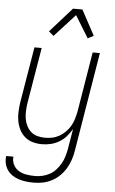

<svg xmlns="http://www.w3.org/2000/svg" viewBox="-68 -793 631 1058"><g transform="rotate(5 247.5 -264.0)"><path d="M160 223Q138 223 117.5 220.5Q97 218 77.5 212Q58 206 41 194.5Q24 183 13 167Q2 151 -2.5 131Q-7 111 -4 90H36Q33 114 43.5 134.5Q54 155 73 166.5Q92 178 115.5 182Q139 186 163 186Q183 186 203.5 181.5Q224 177 243.5 166.5Q263 156 278 139.5Q293 123 304 104Q315 85 321 65Q327 45 331 24L350 -90Q337 -68 320 -48.5Q303 -29 280.5 -16Q258 -3 234 2.5Q210 8 186 8Q159 8 134.5 1Q110 -6 91 -22.5Q72 -39 61 -61.5Q50 -84 45.5 -109.5Q41 -135 42.5 -162Q44 -189 48 -215L99 -520H139L87 -209Q84 -188 83 -166.5Q82 -145 85.5 -124Q89 -103 98 -85Q107 -67 122 -53.5Q137 -40 157.5 -34.5Q178 -29 200 -29Q220 -29 240 -33Q260 -37 278.5 -47.5Q297 -58 313 -74Q329 -90 339.5 -108.5Q350 -127 356 -147Q362 -167 366 -187L421 -520H461L370 30Q366 55 357.5 80Q349 105 335.5 127.5Q322 150 302.5 169Q283 188 259 200.5Q235 213 210 218Q185 223 160 223ZM198 -592 171 -615 292 -751H344L419 -612L387 -595L312 -717Z"/></g></svg>

Font: Iosevka Extralight
Style: Italic
Weight: 200
Italic angle: -9°
Monospace: yes
Designer: Belleve Invis
Foundry: Belleve Invis
Version: Version 32.5.0; ttfautohint (v1.8.4)